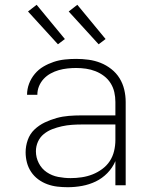

<svg xmlns="http://www.w3.org/2000/svg" viewBox="-20 -774 640 802"><path d="M263 8Q241 8 219.5 5.5Q198 3 177.5 -4.5Q157 -12 139.5 -25Q122 -38 110 -56Q98 -74 92.5 -95Q87 -116 87 -138Q87 -164 96 -189.5Q105 -215 124 -233Q143 -251 167 -262.5Q191 -274 216.5 -281Q242 -288 268 -290Q294 -292 320 -292H462V-348Q462 -369 457.5 -389Q453 -409 442 -426.5Q431 -444 414.5 -456.5Q398 -469 379 -476.5Q360 -484 339.5 -487Q319 -490 298 -490Q280 -490 261.5 -488Q243 -486 225.5 -481Q208 -476 191.5 -467Q175 -458 162.5 -444.5Q150 -431 143 -414Q136 -397 136 -378H93Q93 -402 101.5 -424.5Q110 -447 125.5 -465.5Q141 -484 161.5 -496Q182 -508 204.5 -515.5Q227 -523 251 -525.5Q275 -528 298 -528Q324 -528 350 -524.5Q376 -521 400 -511.5Q424 -502 445 -485.5Q466 -469 479.5 -447Q493 -425 499 -399.5Q505 -374 505 -348V0H462V-101Q450 -73 428.5 -51Q407 -29 380 -16Q353 -3 323 2.5Q293 8 263 8ZM275 -30Q298 -30 321.5 -33.5Q345 -37 366.5 -45.5Q388 -54 407 -68Q426 -82 438.5 -101Q451 -120 456.5 -143Q462 -166 462 -189V-254H320Q300 -254 279.5 -252.5Q259 -251 238.5 -246.5Q218 -242 198.5 -234.5Q179 -227 163 -214Q147 -201 138.5 -182Q130 -163 130 -142Q130 -116 142 -92.5Q154 -69 175.5 -54.5Q197 -40 223 -35Q249 -30 275 -30ZM392 -589 267 -726 303 -754 421 -611ZM222 -589 97 -726 133 -754 251 -611Z"/></svg>

Font: Zed Sans Extralight Extended
Style: Regular
Weight: 200
Width: 7
Designer: Belleve Invis
Foundry: Belleve Invis
Version: Version 1.0.0; ttfautohint (v1.8.4)